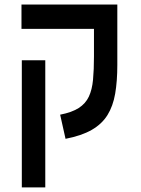

<svg xmlns="http://www.w3.org/2000/svg" viewBox="-20 -606 626 851"><path d="M500 -585.9V-478H75.2V-585.9ZM180.7 224.6H76.7V-338.9H180.7ZM396.5 -585.9H500V-318.4Q500 -246.1 490.5 -190.9Q481 -135.7 456.3 -95.9Q431.6 -56.2 386.5 -30.3Q341.3 -4.4 270.5 9.3L246.6 -97.7Q298.8 -107.9 329.1 -127.4Q359.4 -147 373.8 -177.7Q388.2 -208.5 392.3 -252.4Q396.5 -296.4 396.5 -356Z"/></svg>

Font: Cascadia Code Medium
Style: Regular
Weight: 500
Monospace: yes
Designer: Aaron Bell
Foundry: Saja Typeworks
Version: Version 2407.024